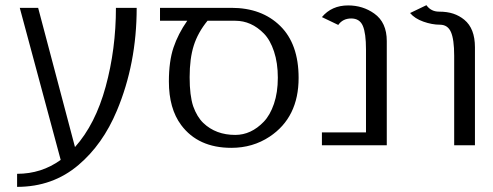

<svg xmlns="http://www.w3.org/2000/svg" viewBox="-20 -560 1900 740"><path d="M45.9 160.2V109.9Q140.1 109.9 213.9 56.2L56.2 -529.8H127L269 6.8Q347.7 -81.1 387.2 -225.8Q426.8 -370.6 426.8 -529.8H506.8Q506.8 -314.9 430.2 -132.8Q376 -3.4 282.7 75.7Q183.6 160.2 45.9 160.2Z M596.7 -529.8H871.6Q988.8 -529.8 1059.8 -460.2Q1130.9 -390.6 1130.9 -259.8Q1130.9 -107.4 1019 -33.2Q954.1 9.8 871.6 9.8Q743.7 9.8 678.2 -78.1Q630.9 -141.6 630.9 -246.1Q630.9 -323.7 648.7 -376.7Q666.5 -429.7 701.7 -480H596.7ZM779.8 -480Q742.7 -434.6 726.8 -384.5Q710.9 -334.5 710.9 -262.7Q710.9 -191.4 724.6 -150.4Q739.3 -109.4 763.7 -85.9Q812 -40 886.7 -40Q947.8 -40 996.6 -90.8Q1021 -116.2 1035.9 -159.9Q1050.8 -203.6 1050.8 -260.5Q1050.8 -317.4 1036.1 -361.6Q1021.5 -405.8 997.1 -430.7Q948.7 -480 886.7 -480Z M1470.7 0H1220.7V-49.8H1390.6V-369.1Q1390.6 -432.1 1378.4 -460.4Q1366.2 -488.8 1333.7 -488.8Q1301.3 -488.8 1283.7 -463.9L1220.7 -494.1Q1258.3 -539.1 1321.8 -539.1Q1378.4 -539.1 1422.4 -507.8Q1470.7 -473.6 1470.7 -401.9Z M1560.5 -509.8 1623.5 -540Q1641.1 -515.1 1672.4 -515.1Q1703.6 -515.1 1727.1 -507.3Q1750.5 -499.5 1769.5 -483.9Q1810.5 -450.2 1810.5 -377.9V0H1730.5V-345.2Q1730.5 -408.2 1718 -436.5Q1705.6 -464.8 1675.3 -464.8Q1645 -464.8 1611.8 -476.6Q1578.6 -488.3 1560.5 -509.8Z"/></svg>

Font: Pfennig
Style: Medium
Weight: 500
Version: Version 20120410 ; ttfautohint (v0.8)